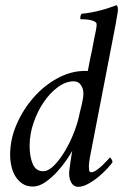

<svg xmlns="http://www.w3.org/2000/svg" viewBox="-20 -713 493 739"><path d="M146 -54Q118 -54 106 -82Q94 -110 94 -152Q94 -196 109 -240Q124 -284 148 -319.5Q172 -355 202.5 -377.5Q233 -400 264 -400Q282 -400 291.5 -385.5Q301 -371 301 -354Q301 -345 299.5 -335.5Q298 -326 296 -316.5Q294 -307 291.5 -297.5Q289 -288 287 -279Q280 -242 264.5 -202.5Q249 -163 229 -130Q209 -97 187.5 -75.5Q166 -54 146 -54ZM107 5Q130 5 154.5 -12Q179 -29 200 -52Q221 -75 236.5 -98Q252 -121 258 -132Q257 -127 255 -114.5Q253 -102 251 -88.5Q249 -75 247.5 -63Q246 -51 246 -47Q246 -24 255 -9Q264 6 281 6Q299 6 320.5 -6Q342 -18 361 -34Q380 -50 394.5 -66Q409 -82 413 -89Q413 -94 409 -100.5Q405 -107 403 -107Q402 -106 394 -97Q386 -88 375 -77.5Q364 -67 352 -58.5Q340 -50 332 -50Q324 -50 323 -58.5Q322 -67 322 -74Q322 -78 323.5 -91Q325 -104 326 -107L421 -598Q423 -607 425 -619Q427 -631 429 -642.5Q431 -654 432.5 -662.5Q434 -671 434 -674Q434 -679 433 -685Q432 -691 428 -693Q420 -690 406 -685Q392 -680 374 -675Q356 -670 335.5 -666Q315 -662 294 -660Q291 -657 289.5 -649.5Q288 -642 290 -639Q296 -639 306.5 -638.5Q317 -638 327 -636Q337 -634 344.5 -630Q352 -626 352 -619Q352 -611 349 -595Q346 -579 343 -566Q339 -546 335 -524Q331 -506 326.5 -484Q322 -462 318 -440Q317 -440 312.5 -440Q308 -440 307 -440Q253 -440 201.5 -412Q150 -384 109.5 -338Q69 -292 44 -234.5Q19 -177 19 -117Q19 -95 24 -73Q29 -51 39.5 -34Q50 -17 66.5 -6Q83 5 107 5Z"/></svg>

Font: Vermiglione
Style: Italic
Weight: 400
Italic angle: -11°
Version: Version 1.105